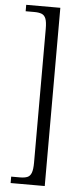

<svg xmlns="http://www.w3.org/2000/svg" viewBox="-60 -792 406 953"><g transform="rotate(5 143.0 -316.0)"><path d="M31 128V96H75Q97 96 111 90.5Q125 85 131.5 68Q138 51 138 17V-649Q138 -684 131.5 -700.5Q125 -717 111 -722.5Q97 -728 75 -728H31V-760H201V128Z"/></g></svg>

Font: Noto Serif Ethiopic Condensed Light
Style: Regular
Weight: 300
Width: 3
Designer: Monotype Design Team
Foundry: Monotype Imaging Inc.
Version: Version 2.102